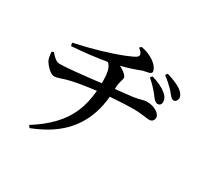

<svg xmlns="http://www.w3.org/2000/svg" viewBox="-173 -1009 1346 1292"><g transform="rotate(30 500.0 -363.5)"><path d="M728.5 -638.7 740.2 -654.3Q818.4 -630.9 857.4 -597.7Q888.7 -572.3 888.7 -540Q888.7 -514.6 867.2 -510.7Q864.3 -509.8 861.3 -509.8Q843.8 -509.8 820.3 -540Q818.4 -543.9 814.5 -548.8Q773.4 -601.6 728.5 -638.7ZM563.5 -466.8V-454.1Q683.6 -466.8 697.3 -468.8Q722.7 -472.7 776.4 -486.3Q783.2 -488.3 788.1 -488.3Q845.7 -488.3 882.8 -459Q900.4 -442.4 901.4 -425.8Q899.4 -390.6 865.2 -389.6Q856.4 -389.6 830.1 -393.6Q777.3 -400.4 745.1 -400.4Q672.9 -400.4 559.6 -391.6Q535.2 -110.4 287.1 20.5Q245.1 43 197.3 61.5L184.6 43.9Q362.3 -66.4 423.8 -209Q457 -286.1 464.8 -382.8Q310.5 -363.3 245.1 -343.8Q235.4 -340.8 217.8 -335Q185.5 -323.2 167 -323.2Q136.7 -323.2 98.6 -369.1Q85 -385.7 79.1 -399.4Q70.3 -423.8 69.3 -459L84 -463.9Q120.1 -420.9 142.6 -416Q149.4 -414.1 156.2 -414.1Q222.7 -414.1 467.8 -443.4V-467.8Q466.8 -545.9 443.4 -575.2Q437.5 -583 431.6 -587.9Q296.9 -565.4 163.1 -556.6L158.2 -580.1Q366.2 -625 518.6 -685.5Q567.4 -705.1 585 -717.8Q607.4 -735.4 581.1 -762.7Q574.2 -769.5 565.4 -776.4L577.1 -789.1Q632.8 -780.3 678.7 -749Q714.8 -723.6 725.6 -693.4Q727.5 -686.5 727.5 -681.6Q727.5 -666 696.3 -661.1Q670.9 -656.2 664.1 -654.3Q592.8 -626 514.6 -606.4Q560.5 -584 576.2 -557.6Q579.1 -551.8 579.1 -547.9Q579.1 -542 570.3 -512.7Q564.5 -492.2 563.5 -466.8ZM808.6 -705.1 820.3 -720.7Q893.6 -699.2 932.6 -672.9Q969.7 -646.5 970.7 -615.2Q966.8 -586.9 943.4 -584Q928.7 -584 908.2 -610.4Q907.2 -611.3 904.3 -614.3Q899.4 -622.1 896.5 -625Q858.4 -667 808.6 -705.1Z"/></g></svg>

Font: GenYoMin JP SemiBold
Style: Regular
Weight: 600
Version: Version 1.001;PS 1;hotconv 16.6.51;makeotf.lib2.5.65220 DEVE